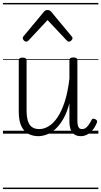

<svg xmlns="http://www.w3.org/2000/svg" viewBox="-20 -905 686 1300"><path d="M240 17Q203 17 172.5 1.5Q142 -14 124.5 -51Q107 -88 107 -150V-496Q107 -506 113.5 -510.5Q120 -515 132 -515Q146 -515 153 -510.5Q160 -506 160 -496V-159Q160 -116 168.5 -87.5Q177 -59 196 -45Q215 -31 246 -31Q277 -31 308.5 -49.5Q340 -68 368 -108.5Q396 -149 417.5 -214Q439 -279 450 -372V-497Q450 -507 456.5 -511.5Q463 -516 477 -516Q490 -516 497 -511.5Q504 -507 504 -497V-90Q504 -72 506.5 -58.5Q509 -45 516 -38Q523 -31 536 -31Q548 -31 558 -37Q568 -43 578.5 -57Q589 -71 600 -93Q604 -101 610.5 -101.5Q617 -102 625 -98Q634 -94 636.5 -87.5Q639 -81 636 -75Q625 -46 607.5 -25Q590 -4 569.5 6.5Q549 17 527 17Q508 17 494 11Q480 5 470 -6.5Q460 -18 455.5 -36Q451 -54 450 -77V-206Q433 -142 408 -99Q383 -56 354.5 -30.5Q326 -5 296 6Q266 17 240 17ZM157 -623Q149 -623 141.5 -631Q134 -639 134 -647Q134 -649 135 -652Q136 -655 139 -659L277 -825Q282 -831 287.5 -834Q293 -837 302 -837Q311 -837 316.5 -834Q322 -831 327 -825L465 -659Q469 -655 470 -652Q471 -649 471 -647Q471 -639 463 -631Q455 -623 447 -623Q442 -623 438.5 -625.5Q435 -628 431 -632L302 -769L174 -632Q170 -628 166 -625.5Q162 -623 157 -623ZM0 365H646V375H0ZM0 -20H646V0H0ZM0 -505H646V-500H0ZM0 -885H646V-875H0Z"/></svg>

Font: Playwrite AT Guides
Style: Regular
Weight: 400
Designer: Veronika Burian, José Scaglione
Foundry: TypeTogether
Version: Version 1.003